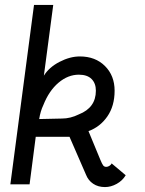

<svg xmlns="http://www.w3.org/2000/svg" viewBox="-20 -748 587 779"><path d="M196 -728 158 -441Q179 -475 221.5 -497Q264 -519 304 -519Q367 -519 406 -480Q445 -441 445 -380Q445 -318 415.5 -275.5Q386 -233 339 -216L387 -100Q394 -83 398.5 -77Q403 -71 411 -71Q418 -71 424.5 -75.5Q431 -80 433 -85L490 -37Q477 -15 453.5 -2Q430 11 406 11Q378 11 358 -2.5Q338 -16 329 -39L262 -193H125L100 0H22L118 -728ZM300 -284Q369 -311 369 -380Q369 -410 351.5 -427.5Q334 -445 300 -445Q256 -445 217.5 -412.5Q179 -380 156 -322Q144 -297 139 -265L231 -267Q266 -267 300 -284Z"/></svg>

Font: Bellota
Style: Bold Italic
Weight: 700
Italic angle: -7.5°
Designer: Kemie Guaida
Foundry: Kemie Guaida
Version: Version 4.001